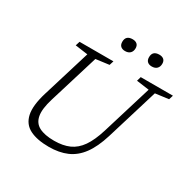

<svg xmlns="http://www.w3.org/2000/svg" viewBox="-195 -1092 1290 1294"><g transform="rotate(30 450.0 -445.5)"><path d="M206 -276Q179.5 -190 188.8 -139Q198 -88 240.8 -65.8Q283.5 -43.5 357.5 -43.5Q425.5 -43.5 474.5 -65.2Q523.5 -87 558.5 -137.2Q593.5 -187.5 620 -273.5L738 -660L640 -673.5L649.5 -707H900L889.5 -673.5L786.5 -660L663.5 -256.5Q633.5 -159 590.2 -100.5Q547 -42 487 -16Q427 10 347 10Q255.5 10 199 -18.5Q142.5 -47 128 -112.5Q113.5 -178 147.5 -289L261 -660L163 -673.5L173.5 -707H437L426.5 -673.5L323.5 -660ZM469.5 -806Q447.5 -806 435 -817.5Q422.5 -829 422.5 -851.5Q422.5 -901 475.5 -901Q497 -901 509.8 -890.2Q522.5 -879.5 522.5 -857.5Q522.5 -834 508.8 -820Q495 -806 469.5 -806ZM677.5 -806Q655.5 -806 643 -817.5Q630.5 -829 630.5 -851.5Q630.5 -901 683.5 -901Q705 -901 717.8 -890.2Q730.5 -879.5 730.5 -857.5Q730.5 -834 716.8 -820Q703 -806 677.5 -806Z"/></g></svg>

Font: Newsreader Caption Light
Style: Italic
Weight: 300
Italic angle: -17°
Designer: Hugues Gentile
Foundry: Production Type
Version: Version 1.001